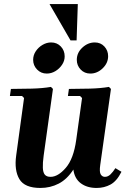

<svg xmlns="http://www.w3.org/2000/svg" viewBox="-20 -920 640 950"><path d="M551 -88 581 -70Q558 -24 527 -7Q496 10 458 10Q411 10 380 -13Q349 -36 343 -81Q312 -33 270.5 -11.5Q229 10 180 10Q102 10 76 -33.5Q50 -77 60 -150L99 -435L89 -445H29L34 -480Q81 -480 136.5 -481.5Q192 -483 232 -490L242 -480L196 -150Q191 -113 192 -89.5Q193 -66 202 -55.5Q211 -45 230 -45Q267 -45 305.5 -89.5Q344 -134 357 -227L386 -435L376 -445H316L321 -480Q368 -480 423.5 -481.5Q479 -483 519 -490L529 -480L476 -104Q471 -69 478.5 -57Q486 -45 499 -45Q514 -45 526.5 -57Q539 -69 551 -88ZM211 -556Q183 -556 163.5 -576Q144 -596 144 -624Q144 -647 157 -666.5Q170 -686 190.5 -698Q211 -710 233 -710Q262 -710 281 -690Q300 -670 300 -641Q300 -619 287 -599.5Q274 -580 254 -568Q234 -556 211 -556ZM427 -556Q398 -556 379 -576Q360 -596 360 -624Q360 -659 387.5 -684.5Q415 -710 449 -710Q478 -710 496.5 -690Q515 -670 515 -642Q515 -608 488 -582Q461 -556 427 -556ZM225 -900H365L359 -720H329Z"/></svg>

Font: Brygada 1918
Style: Bold Italic
Weight: 700
Italic angle: -8°
Designer: Mateusz Machalski | Borys Kosmynka | Przemek Hoffer
Foundry: NIEPODLEGLA 2018
Version: Version 3.006